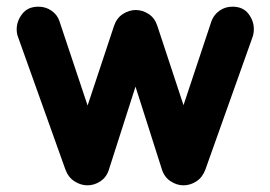

<svg xmlns="http://www.w3.org/2000/svg" viewBox="-20 -545 810 575"><path d="M241.8 10Q222 10 203.4 -1.8Q184.8 -13.5 176 -37L33.8 -434.8Q30 -444.5 30 -457.2Q30 -482.2 46.8 -503.6Q63.5 -525 95 -525Q117 -525 134.2 -513Q151.5 -501 157.8 -482.2L258 -182L224.5 -175.2L321.5 -467.5Q329.5 -491.2 348.1 -503.1Q366.8 -515 386.5 -515Q406.8 -515 425.1 -503.1Q443.5 -491.2 451.2 -467.5L547.2 -176.5L514 -183.2L613.5 -482.2Q620.5 -501 637.4 -513Q654.2 -525 676.2 -525Q707.5 -525 723.9 -503.9Q740.2 -482.8 740.2 -457.8Q740.2 -445 736.5 -434.5L595 -37Q586.2 -13.5 568 -1.8Q549.8 10 529.2 10Q509.5 10 490.9 -2.2Q472.2 -14.5 465 -37.2L378.8 -307.5H392.8L306.2 -37.2Q299.2 -14.5 280.9 -2.2Q262.5 10 241.8 10Z"/></svg>

Font: National Park
Style: Regular
Weight: 400
Designer: Andrea Herstowski, Ben Hoepner
Version: Version 1.009